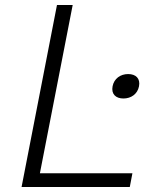

<svg xmlns="http://www.w3.org/2000/svg" viewBox="-20 -750 660 770"><path d="M475 -355C506 -355 531.5 -373 537.5 -404C543.5 -435 525 -453 494 -453C463 -453 437.5 -435 431.5 -404C425.5 -373 444 -355 475 -355ZM66.5 0H500.5L511 -55H140L271.5 -730H208.5Z"/></svg>

Font: Monaspace Neon ExtraLight
Style: Italic
Weight: 200
Italic angle: -11°
Designer: Riley Cran & the Lettermatic Team
Foundry: Lettermatic
Version: Version 1.200 (Monaspace Neon)